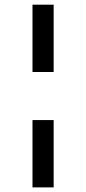

<svg xmlns="http://www.w3.org/2000/svg" viewBox="-20 -687 373 832"><path d="M120.8 125V-166.7H212.5V125ZM120.8 -375V-666.7H212.5V-375Z"/></svg>

Font: Afacad Flux SemiBold
Style: Regular
Weight: 600
Designer: Kristian Moeller
Foundry: Dicotype
Version: Version 1.100